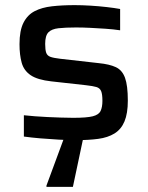

<svg xmlns="http://www.w3.org/2000/svg" viewBox="-20 -538 575 748"><path d="M277 8Q246 8 209 6Q172 4 137 1Q102 -2 73 -6V-89Q93 -87 116.5 -85Q140 -83 165.5 -82Q191 -81 216 -80Q241 -79 265 -79Q318 -79 341.5 -85Q365 -91 372 -106Q379 -121 379 -145Q379 -171 374 -183Q369 -195 355.5 -199Q342 -203 315 -206L180 -221Q126 -227 99.5 -245Q73 -263 64.5 -293.5Q56 -324 56 -366Q56 -419 71.5 -449.5Q87 -480 115 -494.5Q143 -509 182.5 -513.5Q222 -518 271 -518Q300 -518 332.5 -516Q365 -514 395.5 -510.5Q426 -507 448 -503V-420Q421 -424 391.5 -426Q362 -428 332.5 -429.5Q303 -431 276 -431Q235 -431 208 -428Q181 -425 168.5 -412Q156 -399 156 -367Q156 -344 160 -332.5Q164 -321 176.5 -316.5Q189 -312 215 -309L365 -292Q406 -288 431 -276.5Q456 -265 467 -235Q478 -205 478 -146Q478 -96 465 -65Q452 -34 426 -18Q400 -2 362.5 3Q325 8 277 8ZM161 190V185L236 -18H307V-13L264 190Z"/></svg>

Font: Saira SemiExpanded Medium
Style: Regular
Weight: 500
Width: 6
Designer: Hector Gatti with collaboration of the Omnibus-Type team
Foundry: Omnibus-Type
Version: Version 1.101